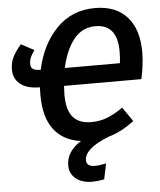

<svg xmlns="http://www.w3.org/2000/svg" viewBox="-61 -758 873 1049"><g transform="rotate(-5 375.0 -233.0)"><path d="M294 -296Q292 -262 292 -247Q292 -163 325.5 -124.5Q359 -86 425 -86Q475 -86 516.5 -103Q558 -120 600 -150L654 -72Q584 -18 512 2Q378 55 378 119Q378 154 424 154Q449 154 486 146L468 232Q431 239 402 239Q346 239 312.5 211.5Q279 184 279 139Q279 63 360 12Q263 -1 212 -68.5Q161 -136 161 -258Q161 -286 162 -300H152Q87 -302 52.5 -331.5Q18 -361 18 -410Q18 -449 35 -481Q52 -513 79 -543L150 -505Q120 -466 120 -432Q120 -413 131.5 -404.5Q143 -396 166 -395H175Q204 -532 288 -618.5Q372 -705 499 -705Q613 -705 674.5 -636.5Q736 -568 736 -443Q736 -410 730.5 -366Q725 -322 718 -296ZM307 -393H609Q613 -424 613 -457Q613 -606 493 -606Q419 -606 373 -547Q327 -488 307 -393Z"/></g></svg>

Font: FiraGO Medium
Style: Italic
Weight: 500
Italic angle: -8°
Designer: bBox Type GmbH
Foundry: bBox Type GmbH
Version: Version 1.001